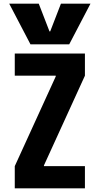

<svg xmlns="http://www.w3.org/2000/svg" viewBox="-20 -1020 540 1040"><path d="M30 -1000H190L248 -850H252L310 -1000H470L355 -780H145ZM60 0V-120L282 -606V-610H60V-730H440V-610L218 -124V-120H440V0Z"/></svg>

Font: M PLUS Code Latin
Style: Bold
Weight: 700
Designer: Coji Morishita
Foundry: UNDERFOREST DESIGN
Version: Version 1.002; ttfautohint (v1.8.3)